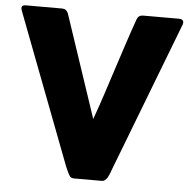

<svg xmlns="http://www.w3.org/2000/svg" viewBox="-53 -794 840 847"><g transform="rotate(5 367.5 -371.0)"><path d="M285.2 -10.7Q279.3 -19.5 275.4 -29.3Q271.5 -38.1 266.6 -48.8Q181.6 -272.5 10.7 -719.7Q10.7 -722.7 9.8 -724.6Q8.8 -726.6 8.8 -728.5Q8.8 -742.2 27.3 -742.2Q81.1 -742.2 188.5 -742.2Q207 -742.2 214.8 -723.6Q265.6 -572.3 367.2 -268.6Q387.7 -325.2 406.2 -381.8Q424.8 -439.5 443.4 -496.1Q461.9 -552.7 480.5 -609.4Q499 -666 519.5 -723.6Q526.4 -742.2 546.9 -742.2Q599.6 -742.2 704.1 -742.2Q715.8 -742.2 720.7 -738.3Q725.6 -734.4 725.6 -726.6Q725.6 -722.7 724.6 -721.7Q724.6 -720.7 724.6 -719.7Q660.2 -551.8 466.8 -48.8Q464.8 -41 460.9 -33.2Q457 -24.4 453.1 -16.6Q448.2 -9.8 442.4 -4.9Q436.5 0 428.7 0Q387.7 0 305.7 0Q290 0 285.2 -10.7Z"/></g></svg>

Font: Cocogoose
Style: Regular
Weight: 400
Designer: Cosimo Lorenzo Pancini
Version: Version 1.000